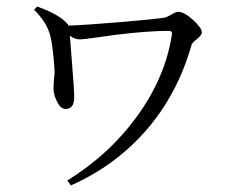

<svg xmlns="http://www.w3.org/2000/svg" viewBox="-20 -530 691 585"><path d="M196 35 185 20Q314 -60 397 -175Q484 -294 504 -426Q505 -436 495 -436Q431 -436 333 -424Q310 -421 272 -415.5Q234 -410 224 -410Q208 -410 193 -421Q194 -403 199 -343Q206 -258 206 -239Q208 -198 180 -198Q164 -198 153 -222Q143 -242 143 -261Q143 -268 144 -283Q147 -305 146 -320Q141 -391 133 -422Q122 -463 84 -500L93 -510Q157 -488 184 -459Q188 -455 189 -452Q243 -454 339 -462Q437 -470 480 -476Q487 -477 501 -485Q516 -494 523 -494Q541 -494 568 -469.5Q595 -445 595 -431Q595 -423 579 -410Q564 -399 563 -391Q521 -244 427 -135Q333 -26 196 35Z"/></svg>

Font: GenRyuMin TW R
Style: Regular
Weight: 400
Version: Version 1.501;PS 1;hotconv 16.6.51;makeotf.lib2.5.65220